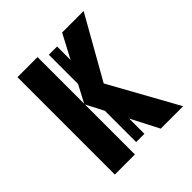

<svg xmlns="http://www.w3.org/2000/svg" viewBox="-155 -650 757 757"><g transform="rotate(-45 223.5 -271.5)"><path d="M253 -518V-31H207V-518ZM306 -543H426L280 -285L438 0H313L169 -279V0H57V-543H169V-283Z"/></g></svg>

Font: Noto Sans Display ExtraCondensed SemiBold
Style: Regular
Weight: 600
Width: 2
Designer: Monotype Design Team
Foundry: Monotype Imaging Inc.
Version: Version 2.003